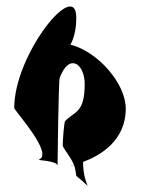

<svg xmlns="http://www.w3.org/2000/svg" viewBox="-20 -666 454 594"><path d="M24 -332C24 -324 148 -190 100 -172C93 -170 158 -169 158 -153C158 -153 161 -428 165 -426C195 -504 242 -468 242 -406C242 -316 211 -322 182 -292C178 -292 174 -226 174 -215C182 -197 199 -181 209 -155C211 -155 212 -156 214 -157C212 -156 211 -156 209 -155C213 -146 214 -135 216 -122C279 -71 237 -84 237 -164V-165C288 -184 369 -229 369 -330C369 -408 283 -506 198 -528C209 -548 216 -576 216 -611C216 -736 24 -498 24 -332ZM198 -153C202 -152 206 -154 209 -155C205 -154 200 -153 198 -153Z"/></svg>

Font: Ampere
Style: UltCnd
Weight: 400
Version: Version 1